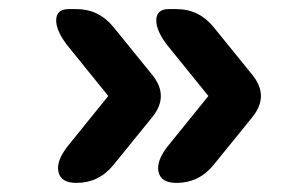

<svg xmlns="http://www.w3.org/2000/svg" viewBox="-20 -495 655 422"><path d="M315 -330Q352 -284 315 -238L229 -132Q197 -93 148 -93Q114 -93 108.5 -117Q103 -141 129 -174L218 -284L129 -394Q103 -427 103.5 -451Q104 -475 131 -475H148Q197 -475 229 -436ZM535 -330Q572 -284 535 -238L449 -132Q417 -93 368 -93Q334 -93 328.5 -117Q323 -141 349 -174L438 -284L349 -394Q323 -427 323.5 -451Q324 -475 351 -475H368Q417 -475 449 -436Z"/></svg>

Font: Zen Maru Gothic Black
Style: Regular
Weight: 900
Designer: Yoshimichi Ohira
Foundry: Positype
Version: Version 1.001